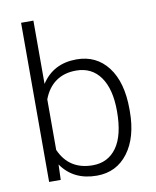

<svg xmlns="http://www.w3.org/2000/svg" viewBox="-85 -815 724 891"><g transform="rotate(-10 277.0 -370.0)"><path d="M501.5 -258.8Q501.5 -135.3 446.8 -62.7Q392.1 9.8 299.8 9.8Q189.5 9.8 132.8 -72.3L130.4 0H75.7V-750H133.8V-451.7Q189.5 -538.1 298.8 -538.1Q392.6 -538.1 447 -466.6Q501.5 -395 501.5 -267.6ZM442.9 -269Q442.9 -373.5 402.3 -430.4Q361.8 -487.3 288.1 -487.3Q231.9 -487.3 192.9 -459.7Q153.8 -432.1 133.8 -378.9V-140.6Q177.7 -41 289.1 -41Q361.3 -41 402.1 -98.1Q442.9 -155.3 442.9 -269Z"/></g></svg>

Font: Roboto Light
Style: Regular
Weight: 300
Designer: Google
Version: Version 2.134; 2016; ttfautohint (v1.6)